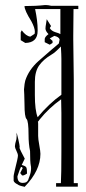

<svg xmlns="http://www.w3.org/2000/svg" viewBox="-20 -739 339 760"><path d="M129 -275Q174 -329 223 -364V-506Q223 -521 221 -555Q197 -530 184 -523Q152 -504 135 -480Q118 -456 118 -415V-363Q118 -303 129 -275ZM77 -326Q77 -349 76 -365Q75 -381 75 -385Q77 -410 80 -420Q94 -463 132 -497Q197 -554 205 -560L213 -567L216 -583Q213 -593 195 -597L177 -587L188 -577V-569L177 -562L157 -572V-583Q156 -592 172 -604Q160 -616 160 -626Q160 -633 162.5 -646.5Q165 -660 165 -663L182 -636L177 -628Q183 -617 198 -612Q215 -607 219 -604V-703H119Q129 -656 129 -621V-617Q129 -570 80 -569L62 -580V-611L66 -619Q83 -596 100 -594L117 -605L118 -613Q118 -629 104 -655Q77 -698 77 -715Q123 -715 158 -719H162Q170 -719 183 -716H290V-703H271Q270 -652 270 -598V-583Q270 -581 272 -425V-146V-14H288V0H202V-14H221Q223 -48 223 -139V-292Q222 -319 222 -346Q173 -311 137 -266Q135 -263 133 -260.5Q131 -258 130 -257V-256Q131 -256 131 -250V-201Q131 -189 135.5 -164.5Q140 -140 140 -130Q140 -64 78 0Q77 1 76 1V0Q55 -4 50 -9Q37 -15 34 -23V-37Q33 -43 39 -67Q51 -114 51 -123Q51 -130 45 -142Q39 -154 39 -160Q39 -168 45 -188Q47 -203 45 -214Q47 -212 52.5 -187.5Q58 -163 58 -157V-156Q57 -155 57 -154Q57 -153 59 -149Q61 -145 61.5 -143.5Q62 -142 63 -140L78 -111L66 -86Q81 -82 84 -76.5Q87 -71 87 -52Q72 -42 67 -45L60 -54L70 -74L66 -78H63L58 -67L49 -41Q49 -15 70 -15Q75 -15 78.5 -16Q82 -17 84 -18Q86 -19 88.5 -22Q91 -25 91.5 -26.5Q92 -28 94 -34Q96 -40 97 -42Q103 -58 103 -72Q103 -80 102 -83Q99 -98 99 -141Q93 -169 93 -205Q93 -260 85 -268Q77 -276 77 -326Z"/></svg>

Font: Bukvitsa
Style: Regular
Weight: 500
Foundry: Ponomar Technologies, Inc.
Version: Version 1.1